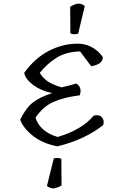

<svg xmlns="http://www.w3.org/2000/svg" viewBox="-20 -892 643 1064"><path d="M278 -14Q306 -21 320 -11L321 136Q293 151 277 152Q261 153 240 139ZM413 -705Q384 -698 370 -708L369 -855Q398 -871 414 -872Q430 -873 450 -859ZM411 -650Q456 -650 492.5 -628.5Q529 -607 550 -575Q550 -536 485 -525L424 -607Q347 -605 295 -573Q243 -541 200 -488Q220 -457 247 -439.5Q274 -422 321 -408Q351 -414 402 -429Q437 -409 422 -364Q330 -352 273.5 -326Q217 -300 177 -240Q188 -201 221.5 -173Q255 -145 300 -133Q436 -174 499 -251Q529 -259 544.5 -242Q560 -225 552 -199Q450 -118 298 -81Q215 -97 161.5 -140Q108 -183 92 -229Q124 -295 163.5 -325Q203 -355 269 -376Q207 -389 164.5 -420.5Q122 -452 114 -488Q171 -568 248.5 -609Q326 -650 411 -650Z"/></svg>

Font: Tillana
Style: Regular
Weight: 400
Designer: Lipi Raval (Devanagari, Latin), Jonny Pinhorn (Latin)
Foundry: Indian Type Foundry
Version: Version 2.002;PS 1.0;hotconv 1.0.79;makeotf.lib2.5.61930; tt